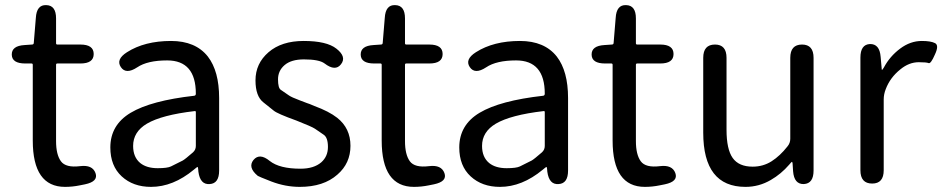

<svg xmlns="http://www.w3.org/2000/svg" viewBox="-20 -717 3681 750"><path d="M292 7Q263 13 234 13Q108 13 108 -168V-464Q108 -469 103 -469H79Q27 -469 26 -503Q25 -538 76 -541L105 -543Q112 -543 112 -550L120 -647Q123 -699 161 -697Q199 -696 199 -645V-548Q199 -543 204 -543H294Q346 -543 346 -506Q346 -469 294 -469H204Q199 -469 199 -464V-166Q199 -113 218 -87Q237 -61 293 -68Q341 -74 353 -41Q365 -8 312 3Z M570 13Q500 13 455.5 -28Q411 -69 411 -141Q411 -229 490.5 -276.5Q570 -324 739 -343Q745 -344 745 -351Q745 -481 633 -481Q556 -481 516 -454Q472 -425 452 -455Q432 -485 476 -513Q545 -557 648 -557Q744 -557 792 -496Q836 -439 836 -334V-51Q836 0 799 2Q762 5 755 -46L754 -58Q753 -65 751.5 -65Q750 -65 737 -54Q656 13 570 13ZM596 -60Q634 -60 648 -67Q671 -78 694 -90Q703 -95 734 -122Q745 -132 745 -147V-279Q745 -284 740 -283Q612 -268 554 -234Q500 -202 500 -147Q500 -103 528 -80Q553 -60 596 -60Z M1151 13Q1095 13 1040 -8Q989 -28 987 -30Q947 -63 970 -92Q994 -121 1034 -88Q1072 -58 1154 -58Q1206 -58 1235 -83Q1261 -106 1261 -143Q1261 -180 1244 -191Q1222 -206 1210.5 -214Q1199 -222 1138 -246Q1063 -273 1049 -285Q1029 -301 1009 -317Q978 -341 978 -403Q978 -469 1029 -513Q1080 -557 1166 -557Q1256 -557 1294 -527Q1335 -495 1312 -466Q1290 -437 1248 -469Q1227 -485 1167 -485Q1118 -485 1092 -463Q1066 -441 1066 -407Q1066 -373 1077 -366Q1099 -351 1109 -344Q1119 -337 1151 -325Q1176 -316 1180 -314Q1185 -313 1208 -303Q1265 -282 1297 -257Q1349 -216 1349 -147.5Q1349 -79 1298 -35Q1244 13 1151 13Z M1655 7Q1626 13 1597 13Q1471 13 1471 -168V-464Q1471 -469 1466 -469H1442Q1390 -469 1389 -503Q1388 -538 1439 -541L1468 -543Q1475 -543 1475 -550L1483 -647Q1486 -699 1524 -697Q1562 -696 1562 -645V-548Q1562 -543 1567 -543H1657Q1709 -543 1709 -506Q1709 -469 1657 -469H1567Q1562 -469 1562 -464V-166Q1562 -113 1581 -87Q1600 -61 1656 -68Q1704 -74 1716 -41Q1728 -8 1675 3Z M1933 13Q1863 13 1818.5 -28Q1774 -69 1774 -141Q1774 -229 1853.5 -276.5Q1933 -324 2102 -343Q2108 -344 2108 -351Q2108 -481 1996 -481Q1919 -481 1879 -454Q1835 -425 1815 -455Q1795 -485 1839 -513Q1908 -557 2011 -557Q2107 -557 2155 -496Q2199 -439 2199 -334V-51Q2199 0 2162 2Q2125 5 2118 -46L2117 -58Q2116 -65 2114.5 -65Q2113 -65 2100 -54Q2019 13 1933 13ZM1959 -60Q1997 -60 2011 -67Q2034 -78 2057 -90Q2066 -95 2097 -122Q2108 -132 2108 -147V-279Q2108 -284 2103 -283Q1975 -268 1917 -234Q1863 -202 1863 -147Q1863 -103 1891 -80Q1916 -60 1959 -60Z M2557 7Q2528 13 2499 13Q2373 13 2373 -168V-464Q2373 -469 2368 -469H2344Q2292 -469 2291 -503Q2290 -538 2341 -541L2370 -543Q2377 -543 2377 -550L2385 -647Q2388 -699 2426 -697Q2464 -696 2464 -645V-548Q2464 -543 2469 -543H2559Q2611 -543 2611 -506Q2611 -469 2559 -469H2469Q2464 -469 2464 -464V-166Q2464 -113 2483 -87Q2502 -61 2558 -68Q2606 -74 2618 -41Q2630 -8 2577 3Z M2892 13Q2727 13 2727 -199V-491Q2727 -543 2773 -543Q2818 -543 2818 -491V-210Q2818 -134 2842 -100Q2866 -66 2920 -66Q2961 -66 2994 -87Q3027 -108 3056 -145Q3067 -158 3067 -175V-491Q3067 -543 3113 -543Q3158 -543 3158 -491V-51Q3158 0 3120 2Q3082 3 3078 -48L3076 -79Q3075 -85 3073.5 -85Q3072 -85 3063 -74Q3031 -37 2991 -14Q2945 13 2892 13Z M3387 0Q3341 0 3341 -52V-492Q3341 -543 3378 -545Q3416 -546 3420 -495L3424 -450Q3424 -444 3425.5 -444Q3427 -444 3433 -454Q3456 -497 3496 -527Q3536 -557 3581 -557Q3616 -557 3632.5 -548.5Q3649 -540 3632 -504Q3616 -467 3607.5 -470.5Q3599 -474 3569 -474Q3531 -474 3497 -446Q3457 -414 3440 -369Q3432 -349 3432 -328V-52Q3432 0 3387 0Z"/></svg>

Font: Resource Han Rounded CN
Style: Regular
Weight: 400
Designer: Cyano Hao (round all glyphs); Ryoko NISHIZUKA  (kana, bopomofo & ideographs); Paul D. Hunt (Latin, Greek & Cyrillic); Sa
Foundry: Cyano Hao
Version: 0.990